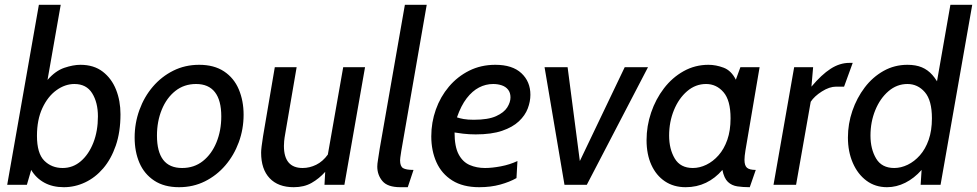

<svg xmlns="http://www.w3.org/2000/svg" viewBox="-20 -770 4071 800"><path d="M246 10Q199 10 164.5 -9Q130 -28 110 -62L92 0H10L142 -750H233L178 -437Q211 -475 248 -487.5Q285 -500 315 -500Q371 -500 408 -471.5Q445 -443 463.5 -396.5Q482 -350 482 -294Q482 -220 462.5 -163.5Q443 -107 410 -68.5Q377 -30 334.5 -10Q292 10 246 10ZM241 -70Q284 -70 317 -98.5Q350 -127 369 -175.5Q388 -224 388 -285Q388 -343 364 -381.5Q340 -420 290 -420Q251 -420 215 -394Q179 -368 156.5 -319.5Q134 -271 134 -204Q134 -131 164.5 -100.5Q195 -70 241 -70Z M726 10Q664 10 622.5 -17.5Q581 -45 561 -91.5Q541 -138 541 -197Q541 -257 561 -312Q581 -367 617 -409Q653 -451 702 -475.5Q751 -500 810 -500Q872 -500 913.5 -472.5Q955 -445 975 -397.5Q995 -350 995 -292Q995 -232 975 -177.5Q955 -123 919 -81Q883 -39 834 -14.5Q785 10 726 10ZM739 -70Q789 -70 825.5 -99Q862 -128 882 -177Q902 -226 902 -285Q902 -352 875.5 -386Q849 -420 797 -420Q747 -420 710.5 -391Q674 -362 654 -313Q634 -264 634 -205Q634 -138 660 -104Q686 -70 739 -70Z M1204 10Q1139 10 1103.5 -27.5Q1068 -65 1068 -134Q1068 -143 1070 -160Q1072 -177 1076 -202L1125 -490H1216L1169 -216Q1165 -194 1164 -182Q1163 -170 1163 -162Q1163 -70 1241 -70Q1270 -70 1297.5 -83.5Q1325 -97 1346 -126L1410 -490H1501L1415 0H1332L1335 -54Q1310 -26 1278.5 -8Q1247 10 1204 10Z M1648 10Q1595 10 1573.5 -15.5Q1552 -41 1552 -76Q1552 -87 1555 -104.5Q1558 -122 1562 -150L1667 -750H1758L1652 -141Q1649 -122 1648 -114Q1647 -106 1647 -102Q1647 -77 1659.5 -69.5Q1672 -62 1703 -62L1679 10Z M1977 10Q1909 10 1864.5 -18Q1820 -46 1798.5 -94Q1777 -142 1777 -202Q1777 -260 1796 -313.5Q1815 -367 1850.5 -409Q1886 -451 1935 -475.5Q1984 -500 2044 -500Q2115 -500 2152.5 -465Q2190 -430 2190 -375Q2190 -347 2179 -318Q2168 -289 2142 -264.5Q2116 -240 2072 -225Q2028 -210 1962 -210Q1935 -210 1909.5 -213Q1884 -216 1874 -218Q1874 -159 1891 -127Q1908 -95 1937 -82.5Q1966 -70 2001 -70Q2030 -70 2067 -77Q2104 -84 2136 -99L2132 -28Q2104 -12 2064.5 -1Q2025 10 1977 10ZM1954 -271Q2014 -271 2047 -286Q2080 -301 2093.5 -322.5Q2107 -344 2107 -364Q2107 -384 2097 -396.5Q2087 -409 2070.5 -414.5Q2054 -420 2035 -420Q2004 -420 1976 -405.5Q1948 -391 1924.5 -360.5Q1901 -330 1884 -281Q1895 -277 1912 -274Q1929 -271 1954 -271Z M2332 0 2249 -490H2345L2396 -99L2583 -490H2680L2425 0Z M2837 10Q2787 10 2750.5 -14.5Q2714 -39 2694 -83Q2674 -127 2674 -186Q2674 -245 2693 -301Q2712 -357 2746.5 -402Q2781 -447 2828.5 -473.5Q2876 -500 2932 -500Q2963 -500 2995 -488Q3027 -476 3046 -438L3065 -490H3145L3086 -143Q3084 -131 3083 -121Q3082 -111 3082 -104Q3082 -80 3092.5 -71Q3103 -62 3129 -62L3104 10Q3075 10 3052 6.5Q3029 3 3013 -12Q2997 -27 2990 -62Q2960 -27 2921.5 -8.5Q2883 10 2837 10ZM2867 -70Q2895 -70 2923 -83.5Q2951 -97 2974 -123Q2997 -149 3010.5 -187.5Q3024 -226 3024 -277Q3024 -352 2994.5 -386Q2965 -420 2922 -420Q2878 -420 2843 -390Q2808 -360 2788 -311Q2768 -262 2768 -205Q2768 -149 2791.5 -109.5Q2815 -70 2867 -70Z M3203 0 3289 -490H3368L3361 -409Q3403 -459 3441 -483.5Q3479 -508 3519 -508H3533L3497 -409H3464Q3436 -409 3404.5 -389Q3373 -369 3358 -346L3297 0Z M3676 10Q3627 10 3590.5 -17Q3554 -44 3533.5 -91Q3513 -138 3513 -197Q3513 -254 3531.5 -308Q3550 -362 3583 -405.5Q3616 -449 3661.5 -474.5Q3707 -500 3761 -500Q3796 -500 3821 -489.5Q3846 -479 3865 -457.5Q3884 -436 3899 -403L3878 -396L3940 -750H4031L3899 0H3816L3820 -62Q3789 -27 3752 -8.5Q3715 10 3676 10ZM3706 -70Q3734 -70 3762 -83.5Q3790 -97 3813 -123Q3836 -149 3849.5 -187.5Q3863 -226 3863 -277Q3863 -352 3833.5 -386Q3804 -420 3761 -420Q3717 -420 3682 -390Q3647 -360 3627 -311Q3607 -262 3607 -205Q3607 -149 3630.5 -109.5Q3654 -70 3706 -70Z"/></svg>

Font: Cabin VF Beta
Style: Italic
Weight: 400
Italic angle: -7°
Designer: Pablo Impallari
Foundry: Pablo Impallari. http://www.impallari.com Igino Marini. http://www.ikern.com
Version: Version 2.300